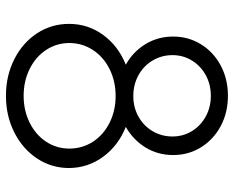

<svg xmlns="http://www.w3.org/2000/svg" viewBox="-90 -678 775 636"><g transform="rotate(90 298.0 -360.5)"><path d="M59.6 -201.2Q59.6 -264.2 96.4 -314.5Q133.3 -364.7 194.8 -389.2Q151.9 -413.1 126.7 -454.3Q101.6 -495.6 101.6 -545.9Q101.6 -596.7 127.2 -638.2Q152.8 -679.7 197.5 -703.6Q242.2 -727.5 297.9 -727.5Q353.5 -727.5 398.2 -703.6Q442.9 -679.7 468.5 -638.2Q494.1 -596.7 494.1 -545.9Q494.1 -495.6 469 -454.6Q443.8 -413.6 400.9 -389.2Q462.4 -364.7 499.5 -314.5Q536.6 -264.2 537.1 -201.2Q537.1 -143.1 505.4 -95.2Q473.6 -47.4 418.9 -19.8Q364.3 7.8 297.9 7.8Q231.4 7.8 176.8 -19.8Q122.1 -47.4 90.8 -95.2Q59.6 -143.1 59.6 -201.2ZM472.7 -202.1Q472.7 -245.1 450 -280.3Q427.2 -315.4 387.2 -335.4Q347.2 -355.5 298.8 -355.5Q249.5 -355.5 209.2 -335.4Q168.9 -315.4 146 -280Q123 -244.6 123 -202.1Q123 -160.2 145.8 -125.5Q168.5 -90.8 208.7 -70.8Q249 -50.8 297.9 -50.8Q346.7 -50.8 387 -70.8Q427.2 -90.8 450 -125.5Q472.7 -160.2 472.7 -202.1ZM432.6 -543.9Q432.6 -579.1 414.8 -608.2Q397 -637.2 366.2 -654.1Q335.4 -670.9 297.9 -670.9Q260.3 -670.9 229.5 -654.1Q198.7 -637.2 180.9 -608.2Q163.1 -579.1 163.1 -543.9Q163.1 -508.3 180.7 -478.5Q198.2 -448.7 229.2 -431.4Q260.3 -414.1 298.8 -414.1Q336.4 -414.1 367.2 -431.4Q397.9 -448.7 415.3 -478.5Q432.6 -508.3 432.6 -543.9Z"/></g></svg>

Font: Reddit Sans Fudge Light
Style: Regular
Weight: 300
Designer: Stephen Hutchings
Foundry: Reddit
Version: Version 1.013